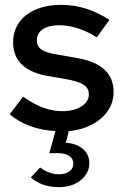

<svg xmlns="http://www.w3.org/2000/svg" viewBox="-20 -532 515 791"><path d="M20 -61Q34 -79 47.5 -97.5Q61 -116 75 -134Q120 -102 159 -88Q198 -74 238 -74Q283 -74 314.5 -93Q346 -112 346 -144Q346 -164 333.5 -175.5Q321 -187 299 -194.5Q277 -202 247 -207Q217 -212 182 -218Q34 -242 34 -358Q34 -393 48 -421.5Q62 -450 88 -470Q114 -490 150.5 -501Q187 -512 231 -512Q285 -512 334 -496.5Q383 -481 431 -450Q417 -432 404.5 -414Q392 -396 379 -378Q300 -428 223 -428Q181 -428 156.5 -411.5Q132 -395 132 -366Q132 -347 141.5 -336Q151 -325 171 -318Q191 -311 222.5 -306Q254 -301 298 -293Q448 -267 448 -153Q448 -120 434 -92Q420 -64 395 -43Q370 -22 336 -8.5Q302 5 263 8Q261 20 257.5 32.5Q254 45 251 56Q295 59 321.5 81.5Q348 104 348 141Q348 162 338.5 179.5Q329 197 312.5 210.5Q296 224 273.5 231.5Q251 239 225 239Q151 239 107 199Q117 188 126 178.5Q135 169 145 158Q161 170 181 178Q201 186 222 186Q249 186 265.5 174.5Q282 163 282 142Q282 121 264.5 110Q247 99 220 99H183Q190 76 196 53.5Q202 31 208 8Q152 5 103.5 -13Q55 -31 20 -61Z"/></svg>

Font: Rosa Sans Medium
Style: Regular
Weight: 500
Designer: Pentagram / MCKL
Foundry: Pentagram / MCKL
Version: Version 1.005;September 16, 2019;FontCreator 11.5.0.2425 64-